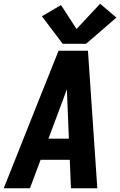

<svg xmlns="http://www.w3.org/2000/svg" viewBox="-38 -1006 642 1026"><path d="M-18 0H122L179 -152H335L341 0H482L432 -735H275L177 -490ZM221 -265 305 -490Q313 -511 319 -529Q320 -511 321 -490L330 -265ZM422 -772 584 -912 497 -986 371 -851 288 -979 186 -919 297 -772Z"/></svg>

Font: Iosevka Sparkle XBdObl
Style: Regular
Weight: 800
Italic angle: -9°
Designer: Belleve Invis
Foundry: Belleve Invis
Version: Version 4.5.0; ttfautohint (v1.8.3)